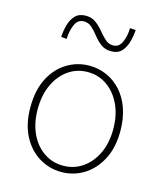

<svg xmlns="http://www.w3.org/2000/svg" viewBox="-117 -865 820 965"><g transform="rotate(15 293.0 -382.5)"><path d="M293 13Q230 13 176.5 -19.5Q123 -52 91 -113.5Q59 -175 59 -262Q59 -351 91 -413Q123 -475 176.5 -507.5Q230 -540 293 -540Q340 -540 382.5 -521.5Q425 -503 457.5 -467.5Q490 -432 508.5 -380Q527 -328 527 -262Q527 -175 494.5 -113.5Q462 -52 409 -19.5Q356 13 293 13ZM293 -20Q349 -20 393.5 -50.5Q438 -81 464 -135.5Q490 -190 490 -262Q490 -335 464 -390Q438 -445 393.5 -476Q349 -507 293 -507Q237 -507 192.5 -476Q148 -445 122.5 -390Q97 -335 97 -262Q97 -190 122.5 -135.5Q148 -81 192.5 -50.5Q237 -20 293 -20ZM377 -638Q346 -638 324 -654.5Q302 -671 285 -693Q268 -715 250 -731.5Q232 -748 208 -748Q177 -748 162.5 -716.5Q148 -685 146 -640L117 -643Q119 -675 127.5 -706Q136 -737 155.5 -757.5Q175 -778 210 -778Q241 -778 263 -761.5Q285 -745 302.5 -723.5Q320 -702 338 -685.5Q356 -669 380 -669Q410 -669 424.5 -700.5Q439 -732 440 -775L470 -773Q468 -742 459.5 -711Q451 -680 432 -659Q413 -638 377 -638Z"/></g></svg>

Font: Noto Sans JP
Style: Regular
Weight: 100
Designer: Ryoko NISHIZUKA 西塚涼子 (kana, bopomofo & ideographs); Paul D. Hunt (Latin, Greek & Cyrillic); Sandoll Communications 산돌커뮤니
Foundry: Adobe
Version: Version 2.004;hotconv 1.0.118;makeotfexe 2.5.65603